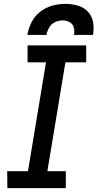

<svg xmlns="http://www.w3.org/2000/svg" viewBox="-20 -969 502 989"><path d="M18 0H319V-87H224L317 -648H424V-735H122V-648H217L124 -87H17ZM121 -789H219Q223 -809 233.5 -827.5Q244 -846 263.5 -855Q283 -864 303 -864Q322 -864 338.5 -855Q355 -846 360 -827.5Q365 -809 361 -789H459Q465 -822 459.5 -854Q454 -886 433 -908.5Q412 -931 381 -940Q350 -949 317 -949Q283 -949 249.5 -940Q216 -931 187 -908.5Q158 -886 142.5 -854.5Q127 -823 121 -789Z"/></svg>

Font: Iosevka Sparkle Medium Oblique
Style: Regular
Weight: 500
Italic angle: -9°
Designer: Belleve Invis
Foundry: Belleve Invis
Version: Version 4.5.0; ttfautohint (v1.8.3)